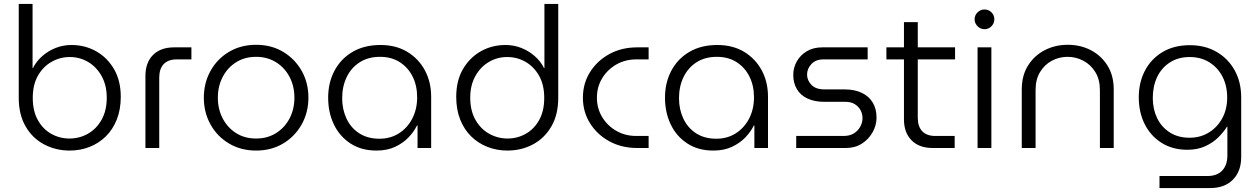

<svg xmlns="http://www.w3.org/2000/svg" viewBox="-20 -750 6385 973"><path d="M333 13Q263 13 204 -18Q145 -49 110 -109Q75 -169 75 -254V-730H145V-405H147Q164 -439 194 -465.5Q224 -492 262 -507Q300 -522 342 -522Q411 -522 467.5 -490Q524 -458 558 -399.5Q592 -341 592 -259Q592 -195 572 -144.5Q552 -94 516.5 -59Q481 -24 434 -5.5Q387 13 333 13ZM332 -48Q383 -48 426 -72.5Q469 -97 495 -143.5Q521 -190 521 -255Q521 -318 495 -364.5Q469 -411 426.5 -436Q384 -461 334 -461Q284 -461 241 -436.5Q198 -412 172 -366Q146 -320 146 -254Q146 -188 171.5 -142Q197 -96 239.5 -72Q282 -48 332 -48Z M717 0V-365Q717 -433 755.5 -471.5Q794 -510 862 -510H950V-449H876Q832 -449 809.5 -425Q787 -401 787 -357V0Z M1278 13Q1201 13 1141 -22.5Q1081 -58 1047 -119Q1013 -180 1013 -255Q1013 -330 1047 -391Q1081 -452 1141 -487.5Q1201 -523 1278 -523Q1355 -523 1414.5 -487.5Q1474 -452 1508.5 -391.5Q1543 -331 1543 -255Q1543 -180 1508.5 -119Q1474 -58 1414.5 -22.5Q1355 13 1278 13ZM1278 -48Q1335 -48 1379 -75.5Q1423 -103 1447.5 -150Q1472 -197 1472 -255Q1472 -313 1447.5 -360Q1423 -407 1379 -434.5Q1335 -462 1278 -462Q1220 -462 1176.5 -434.5Q1133 -407 1108.5 -360Q1084 -313 1084 -255Q1084 -197 1108.5 -150Q1133 -103 1176.5 -75.5Q1220 -48 1278 -48Z M1888 13Q1811 13 1756 -23Q1701 -59 1672 -119.5Q1643 -180 1643 -255Q1643 -331 1675 -391.5Q1707 -452 1766.5 -487Q1826 -522 1908 -522Q1987 -522 2044.5 -487Q2102 -452 2133.5 -393Q2165 -334 2165 -260V0H2096V-114H2093Q2079 -84 2051 -54.5Q2023 -25 1982.5 -6Q1942 13 1888 13ZM1903 -47Q1959 -47 2002 -74.5Q2045 -102 2069.5 -149.5Q2094 -197 2094 -257Q2094 -316 2071 -362Q2048 -408 2006 -435Q1964 -462 1906 -462Q1846 -462 1803 -434.5Q1760 -407 1737 -359.5Q1714 -312 1714 -252Q1714 -196 1736 -149Q1758 -102 1800.5 -74.5Q1843 -47 1903 -47Z M2551 13Q2498 13 2450.5 -5.5Q2403 -24 2367.5 -59Q2332 -94 2312 -144.5Q2292 -195 2292 -259Q2292 -341 2326 -399.5Q2360 -458 2416.5 -490Q2473 -522 2542 -522Q2584 -522 2622 -507Q2660 -492 2690 -465.5Q2720 -439 2737 -405H2739V-730H2809V-254Q2809 -169 2774 -109Q2739 -49 2680.5 -18Q2622 13 2551 13ZM2552 -48Q2602 -48 2644.5 -72Q2687 -96 2712.5 -142Q2738 -188 2738 -254Q2738 -320 2712 -366Q2686 -412 2643.5 -436.5Q2601 -461 2550 -461Q2500 -461 2457.5 -436Q2415 -411 2389 -364.5Q2363 -318 2363 -255Q2363 -190 2389 -143.5Q2415 -97 2458.5 -72.5Q2502 -48 2552 -48Z M3209 0Q3130 0 3068 -34Q3006 -68 2970 -125.5Q2934 -183 2934 -255Q2934 -327 2970 -384.5Q3006 -442 3068 -476Q3130 -510 3209 -510H3267V-449H3204Q3149 -449 3104 -423.5Q3059 -398 3032 -354Q3005 -310 3005 -255Q3005 -200 3032 -156Q3059 -112 3104 -86.5Q3149 -61 3204 -61H3267V0Z M3595 13Q3518 13 3463 -23Q3408 -59 3379 -119.5Q3350 -180 3350 -255Q3350 -331 3382 -391.5Q3414 -452 3473.5 -487Q3533 -522 3615 -522Q3694 -522 3751.5 -487Q3809 -452 3840.5 -393Q3872 -334 3872 -260V0H3803V-114H3800Q3786 -84 3758 -54.5Q3730 -25 3689.5 -6Q3649 13 3595 13ZM3610 -47Q3666 -47 3709 -74.5Q3752 -102 3776.5 -149.5Q3801 -197 3801 -257Q3801 -316 3778 -362Q3755 -408 3713 -435Q3671 -462 3613 -462Q3553 -462 3510 -434.5Q3467 -407 3444 -359.5Q3421 -312 3421 -252Q3421 -196 3443 -149Q3465 -102 3507.5 -74.5Q3550 -47 3610 -47Z M4015 0V-61H4255Q4286 -61 4307 -74Q4328 -87 4339.5 -108Q4351 -129 4351 -151Q4351 -173 4341 -191.5Q4331 -210 4312 -222Q4293 -234 4264 -234H4157Q4108 -234 4072.5 -250.5Q4037 -267 4018.5 -298Q4000 -329 4000 -370Q4000 -407 4018 -439Q4036 -471 4069 -490.5Q4102 -510 4146 -510H4377V-449H4153Q4114 -449 4092 -425.5Q4070 -402 4070 -372Q4070 -343 4092 -320Q4114 -297 4158 -297H4258Q4312 -297 4348.5 -279Q4385 -261 4403.5 -229Q4422 -197 4422 -154Q4422 -115 4402 -79.5Q4382 -44 4347.5 -22Q4313 0 4267 0Z M4706 0Q4638 0 4599.5 -39Q4561 -78 4561 -145V-638H4631V-153Q4631 -109 4653.5 -85Q4676 -61 4720 -61H4818V0ZM4472 -449V-510H4820V-449Z M4934 0V-510H5004V0ZM4969 -602Q4949 -602 4934 -617Q4919 -632 4919 -652Q4919 -673 4934 -687.5Q4949 -702 4969 -702Q4990 -702 5004.5 -687.5Q5019 -673 5019 -652Q5019 -632 5004.5 -617Q4990 -602 4969 -602Z M5158 0V-297Q5158 -367 5189.5 -417.5Q5221 -468 5274 -495.5Q5327 -523 5391 -523Q5456 -523 5508.5 -495.5Q5561 -468 5592.5 -417.5Q5624 -367 5624 -297V0H5554V-294Q5554 -347 5531 -384.5Q5508 -422 5470.5 -442Q5433 -462 5390 -462Q5348 -462 5311 -442.5Q5274 -423 5251 -385.5Q5228 -348 5228 -294V0Z M5856 203V142H6099Q6148 142 6174 114Q6200 86 6200 38V-108H6198Q6180 -79 6152 -52Q6124 -25 6085.5 -8Q6047 9 5997 9Q5923 9 5867.5 -25.5Q5812 -60 5781.5 -120Q5751 -180 5751 -257Q5751 -332 5782 -391.5Q5813 -451 5871 -486Q5929 -521 6010 -521Q6087 -521 6145.5 -487Q6204 -453 6237 -393.5Q6270 -334 6270 -256V46Q6270 118 6228 160.5Q6186 203 6113 203ZM6008 -52Q6064 -52 6107 -79Q6150 -106 6174.5 -151.5Q6199 -197 6199 -256Q6199 -315 6175.5 -361Q6152 -407 6109 -434Q6066 -461 6009 -461Q5951 -461 5908.5 -433.5Q5866 -406 5844 -359.5Q5822 -313 5822 -253Q5822 -197 5844 -151.5Q5866 -106 5908 -79Q5950 -52 6008 -52Z"/></svg>

Font: MuseoModerno Thin Light
Style: Regular
Weight: 300
Version: Version 1.003